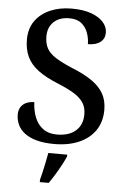

<svg xmlns="http://www.w3.org/2000/svg" viewBox="-62 -768 680 1033"><g transform="rotate(5 278.0 -251.5)"><path d="M252 10Q198 10 158.5 -0.5Q119 -11 93 -30.5Q67 -50 55 -76Q43 -102 43 -131Q43 -155 53.5 -171.5Q64 -188 83 -196.5Q102 -205 126 -205Q128 -159 143 -122Q158 -85 187.5 -63.5Q217 -42 262 -42Q327 -42 363.5 -74Q400 -106 400 -163Q400 -199 384 -224.5Q368 -250 334 -271.5Q300 -293 241 -317Q177 -343 136 -373.5Q95 -404 76 -444Q57 -484 57 -537Q57 -596 86 -637.5Q115 -679 166.5 -701.5Q218 -724 283 -724Q347 -724 390 -708Q433 -692 455 -666.5Q477 -641 477 -611Q477 -578 453 -559.5Q429 -541 386 -541Q386 -571 375.5 -601Q365 -631 341 -651Q317 -671 275 -671Q222 -671 191 -642Q160 -613 160 -563Q160 -526 174 -499.5Q188 -473 222.5 -451Q257 -429 317 -404Q379 -379 421 -350Q463 -321 484 -284Q505 -247 505 -196Q505 -132 474 -86Q443 -40 386 -15Q329 10 252 10ZM193 208Q199 187 204.5 161.5Q210 136 215.5 110Q221 84 225 61H327V71Q318 92 303.5 119Q289 146 272.5 173Q256 200 241 221H193Z"/></g></svg>

Font: Noto Serif Kannada Medium
Style: Regular
Weight: 500
Version: Version 2.003